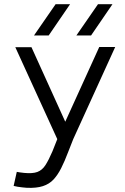

<svg xmlns="http://www.w3.org/2000/svg" viewBox="-20 -889 595 915"><path d="M529 -665 329 -226 305 -165Q288 -120 271.5 -87.5Q255 -55 235 -33.5Q215 -12 184.5 -2Q154 8 108 6Q98 5 86.5 4Q75 3 64 1Q53 -1 45 -3L60 -70Q64 -69 74.5 -67.5Q85 -66 95 -65Q135 -61 158 -69.5Q181 -78 196.5 -102Q212 -126 230 -168L253 -226L53 -664H130L291 -309L453 -665ZM245 -869H314L212 -720H142ZM447 -869H516L414 -720H344Z"/></svg>

Font: Nata Sans
Style: Regular
Weight: 400
Designer: Daniel Uzquiano Cruz
Version: Version 1.001